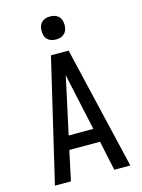

<svg xmlns="http://www.w3.org/2000/svg" viewBox="-139 -1033 825 1112"><g transform="rotate(-15 274.0 -477.0)"><path d="M48 0 221 -735H327L500 0H404L366 -178H182L144 0ZM200 -260H348L298 -490Q292 -518 286 -546Q280 -574 274 -602Q268 -574 262 -546Q256 -518 250 -490ZM274 -816Q260 -816 246.5 -820Q233 -824 223 -834Q213 -844 209 -857.5Q205 -871 205 -885Q205 -899 209 -912.5Q213 -926 223 -936Q233 -946 246.5 -950Q260 -954 274 -954Q288 -954 301.5 -950Q315 -946 325 -936Q335 -926 339 -912.5Q343 -899 343 -885Q343 -871 339 -857.5Q335 -844 325 -834Q315 -824 301.5 -820Q288 -816 274 -816Z"/></g></svg>

Font: Iosevka Semi-Condensed Medium
Style: Regular
Weight: 500
Monospace: yes
Designer: Belleve Invis
Foundry: Belleve Invis
Version: Version 27.3.5